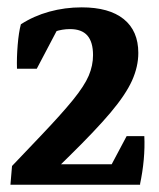

<svg xmlns="http://www.w3.org/2000/svg" viewBox="-20 -510 439 530"><path d="M8.8 0 13.2 -51.8 91.8 -134.3Q149.9 -195.3 181.4 -234.1Q212.9 -272.9 224.9 -301Q236.8 -329.1 236.8 -357.9Q236.8 -394 221.2 -411.9Q205.6 -429.7 173.3 -429.7Q129.9 -429.7 91.3 -401.4L26.9 -320.3Q25.9 -350.6 28.8 -385.7Q31.7 -420.9 37.6 -442.9Q72.8 -465.8 116 -477.8Q159.2 -489.7 205.6 -489.7Q281.2 -489.7 321.5 -457.3Q361.8 -424.8 361.8 -363.8Q361.8 -326.2 344.5 -287.6Q327.1 -249 285.2 -199.2Q243.2 -149.4 168.9 -76.7L90.8 0ZM8.8 0 85.4 -56.6H367.7L366.7 0ZM366.2 0 279.3 -39.6 329.6 -134.3H378.4Q381.3 -70.8 366.2 0ZM26.9 -320.3 37.6 -427.2 145.5 -441.9 81.5 -320.3Z"/></svg>

Font: Markazi Text
Style: Regular
Weight: 400
Designer: Borna Izadpanah (Arabic designer), Fiona Ross (Arabic design director) and Florian Runge (Latin designer)
Foundry: Borna Izadpanah and Florian Runge
Version: Version 1.000